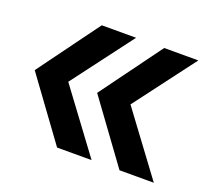

<svg xmlns="http://www.w3.org/2000/svg" viewBox="-90 -634 779 708"><g transform="rotate(20 300.0 -280.0)"><path d="M441.3 -40 266.2 -280 442 -520H575.9L396.3 -282L575.9 -40ZM196.3 -40 21.2 -280 197 -520H331.7L152.1 -282L331.7 -40Z"/></g></svg>

Font: Atlassian Mono
Style: Regular
Weight: 400
Monospace: yes
Designer: Philipp Nurullin, Konstantin Bulenkov
Foundry: Modifications by Atlassian Pty Ltd, manufactured by JetBrains
Version: Version 2.304